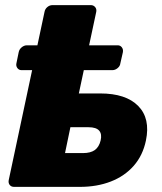

<svg xmlns="http://www.w3.org/2000/svg" viewBox="-20 -730 632 750"><path d="M35 0Q24 0 18 -7.5Q12 -15 14 -26L154 -684Q156 -695 165 -702.5Q174 -710 185 -710H335Q345 -710 351.5 -702.5Q358 -695 356 -684L288 -365H371Q472 -365 520 -316Q568 -267 550 -181Q538 -123 502.5 -82.5Q467 -42 413 -21Q359 0 292 0ZM234 -132H304Q334 -132 350.5 -144Q367 -156 373 -181Q379 -206 367.5 -219.5Q356 -233 326 -233H255ZM64 -456Q54 -456 48 -464Q42 -472 44 -482L53 -526Q55 -537 64.5 -545Q74 -553 85 -553H440Q450 -553 456 -545Q462 -537 460 -526L450 -482Q449 -472 439.5 -464Q430 -456 419 -456Z"/></svg>

Font: Rubik Light ExtraBold
Style: Italic
Weight: 800
Italic angle: -12°
Version: Version 2.104